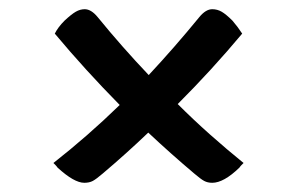

<svg xmlns="http://www.w3.org/2000/svg" viewBox="-20 -512 640 417"><path d="M96 -158Q133 -187 169 -218.5Q205 -250 240 -284Q165 -360 99 -439Q106 -453 120 -467Q135 -481 144.5 -486.5Q154 -492 164 -492Q178 -492 192 -475Q245 -410 303 -349Q331 -379 358.5 -410.5Q386 -442 413 -475Q427 -492 441 -492Q452 -492 461.5 -486.5Q471 -481 485 -467Q497 -453 506 -439Q440 -360 366 -286Q400 -252 436 -220Q472 -188 509 -158Q507 -156 504.5 -153.5Q502 -151 500 -148Q466 -115 441 -115Q431 -115 423.5 -119Q416 -123 402 -135Q351 -178 302 -224Q255 -179 203 -135Q189 -123 181.5 -119Q174 -115 163 -115Q141 -115 105 -148Q103 -151 100.5 -153.5Q98 -156 96 -158Z"/></svg>

Font: Recursive Sn Csl St
Style: Regular
Weight: 400
Version: Version 1.079;hotconv 1.0.112;makeotfexe 2.5.65598; ttfautoh